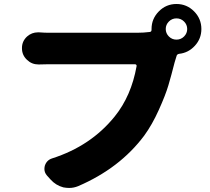

<svg xmlns="http://www.w3.org/2000/svg" viewBox="-20 -886 1040 952"><path d="M817.4 -705.1Q833 -689.5 855 -689.5Q877 -689.5 892.6 -705.1Q908.2 -720.7 908.2 -742.2Q908.2 -763.7 892.6 -779.3Q877 -794.9 855 -794.9Q833 -794.9 817.4 -779.3Q801.8 -763.7 801.8 -742.2Q801.8 -720.7 817.4 -705.1ZM218.8 -723.6H660.2Q692.4 -723.6 722.7 -727.5Q731.4 -728.5 731.4 -738.3Q731.4 -740.2 731.4 -742.2Q731.4 -793 767.6 -829.6Q803.7 -866.2 855 -866.2Q906.2 -866.2 942.4 -829.6Q978.5 -793 978.5 -742.2Q978.5 -694.3 946.3 -659.2Q914.1 -624 868.2 -619.1Q857.4 -617.2 855.5 -608.4Q850.6 -594.7 845.7 -576.2Q829.1 -510.7 814.9 -462.9Q800.8 -415 767.6 -341.3Q734.4 -267.6 695.3 -213.9Q574.2 -51.8 367.2 37.1Q345.7 45.9 323.2 45.9Q308.6 45.9 293.9 43Q256.8 33.2 230.5 3.9L212.9 -15.6Q200.2 -30.3 200.2 -47.9Q200.2 -55.7 202.1 -63.5Q210.9 -91.8 238.3 -100.6Q430.7 -162.1 548.8 -308.6Q630.9 -410.2 657.2 -557.6Q658.2 -561.5 655.8 -564.5Q653.3 -567.4 649.4 -567.4H218.8Q198.2 -567.4 173.8 -566.4Q172.9 -566.4 170.9 -566.4Q137.7 -566.4 114.3 -588.9Q88.9 -612.3 88.9 -646.5V-648.4Q88.9 -681.6 114.3 -705.1Q137.7 -725.6 168 -725.6Q170.9 -725.6 173.8 -725.6Q202.1 -723.6 218.8 -723.6Z"/></svg>

Font: Gen Jyuu GothicX Heavy
Style: Bold
Weight: 900
Designer: [Source Han Sans]
Ryoko NISHIZUKA  (kana & ideographs); Paul D. Hunt (Latin, Greek & Cyrillic); Wenlong ZHANG  (bopomofo
Version: Version 1.002.20150607